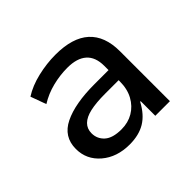

<svg xmlns="http://www.w3.org/2000/svg" viewBox="-89 -815 511 511"><g transform="rotate(-45 167.0 -559.5)"><path d="M139 -405Q91 -405 60 -431.5Q29 -458 29 -498Q29 -544 71 -564.5Q113 -585 186 -585H246V-547H188Q154 -547 132 -542Q110 -537 99 -526Q88 -515 88 -498Q88 -477 103.5 -463Q119 -449 152 -449Q177 -449 196.5 -460.5Q216 -472 227.5 -493Q239 -514 239 -543V-601Q239 -634 220.5 -650.5Q202 -667 166 -667Q138 -667 110 -660Q82 -653 58 -638L42 -682Q67 -698 101 -706Q135 -714 168 -714Q232 -714 264 -685Q296 -656 296 -599V-411H241V-466H239Q222 -434 198 -419.5Q174 -405 139 -405Z"/></g></svg>

Font: Nunito Sans 11pt
Style: Regular
Weight: 400
Version: Version 3.101;gftools[0.9.27]